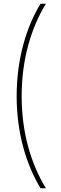

<svg xmlns="http://www.w3.org/2000/svg" viewBox="-20 -852 329 1037"><path d="M199 165H228C145 29 97 -140 97 -332C97 -526 145 -696 228 -832H199C122 -706 70 -533 70 -333C70 -132 122 37 199 165Z"/></svg>

Font: Noto Sans Gurmukhi Condensed Thin
Style: Regular
Weight: 100
Width: 3
Designer: Jelle Bosma - Monotype Design Team
Foundry: Monotype Imaging Inc.
Version: Version 2.004